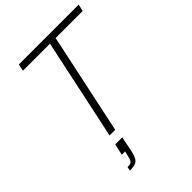

<svg xmlns="http://www.w3.org/2000/svg" viewBox="-263 -803 1155 1155"><g transform="rotate(-45 314.5 -226.0)"><path d="M204 0 341 -644H111L120 -688H629L619 -644H389L252 0ZM141 236 146 211Q162 211 171 208Q180 205 185.5 195Q191 185 195 165L202 134H174L190 62H250L231 156Q226 180 219.5 196Q213 212 203.5 220.5Q194 229 179 232.5Q164 236 141 236Z"/></g></svg>

Font: Saira Thin ExtraLight
Style: Italic
Weight: 250
Italic angle: -12°
Version: Version 1.101